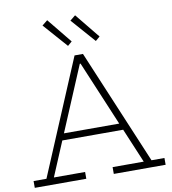

<svg xmlns="http://www.w3.org/2000/svg" viewBox="-103 -1081 1048 1169"><g transform="rotate(-10 421.0 -496.0)"><path d="M626 -296V-255H217.5V-296ZM745.5 -42H825.5V0H505V-42H697.5L413.5 -717.5L443.5 -696.5H397L426.5 -717.5L142 -42H335V0H16.5V-42H96L395 -752H447ZM440.5 -992 407 -965 538 -816 565 -839ZM268 -992 234.5 -965 366 -816 392.5 -839Z"/></g></svg>

Font: Hepta Slab ExtraLight Light
Style: Regular
Weight: 300
Version: Version 1.100